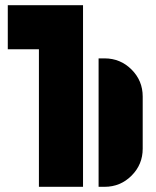

<svg xmlns="http://www.w3.org/2000/svg" viewBox="-20 -720 600 740"><path d="M10 -530V-700H300V0H130V-530ZM383 -495Q444 -495 487 -452Q530 -409 530 -348V-147Q530 -86 487 -43Q444 0 383 0H360V-495Z"/></svg>

Font: Promplate
Style: Bold
Weight: 400
Designer: Evgeny Tarasenko
Foundry: Evgeny Tarasenko
Version: Version 1.000